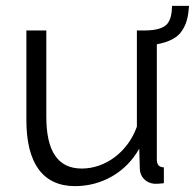

<svg xmlns="http://www.w3.org/2000/svg" viewBox="-20 -625 665 655"><path d="M567 -605C566 -578 563 -560 551 -544C538 -529 514 -521 470 -521H447V-193C416 -106 339 -50 259 -50C178 -50 138 -108 138 -227V-521H70V-215C70 -67 127 10 236 10C327 10 410 -37 455 -118L457 -48C458 -21 479 0 507 2C516 2 523 2 539 0V-54C522 -55 515 -63 515 -82V-474C549 -480 577 -492 594 -511C617 -539 622 -568 625 -605Z"/></svg>

Font: FIGSv2-sans-serif
Style: Regular
Weight: 400
Designer: Matt McInerney, Pablo Impallari, Rodrigo Fuenzalida,Mirko Velimirovic
Foundry: Matt McInerney, Pablo Impallari, Rodrigo Fuenzalida
Version: Version 4.021;hotconv 1.0.109;makeotfexe 2.5.65596